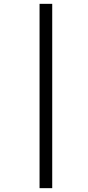

<svg xmlns="http://www.w3.org/2000/svg" viewBox="-20 -889 457 1000"><path d="M186 -869H252V91H186Z"/></svg>

Font: Merriweather Light 18pt Light
Style: Italic
Weight: 300
Italic angle: -7.8°
Version: Version 2.101